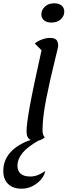

<svg xmlns="http://www.w3.org/2000/svg" viewBox="-48 -830 456 1165"><path d="M342 -760Q342 -732 320.5 -712.5Q299 -693 264 -693Q236 -693 219.5 -706.5Q203 -720 203 -743Q203 -769 224 -789.5Q245 -810 281 -810Q310 -810 326 -796Q342 -782 342 -760ZM305 -550Q305 -545 288 -477Q255 -344 232.5 -230.5Q210 -117 210 -40Q210 -9 224 3Q207 18 186 23Q120 60 89 97.5Q58 135 58 176Q58 208 78 224.5Q98 241 135 241Q158 241 178.5 233.5Q199 226 227 208Q216 253 174 284Q132 315 83 315Q31 315 1.5 286.5Q-28 258 -28 207Q-28 143 14.5 95Q57 47 138 19Q113 8 113 -33Q113 -75 132.5 -183.5Q152 -292 204 -525L163 -566Q182 -582 208 -591Q234 -600 255 -600Q282 -600 293.5 -589Q305 -578 305 -550Z"/></svg>

Font: Lemonada Light
Style: Regular
Weight: 300
Designer: Mohamed Gaber (Arabic) Eduardo Tunni (Latin)
Foundry: Kief Type Foundry
Version: Version 3.006